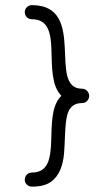

<svg xmlns="http://www.w3.org/2000/svg" viewBox="-20 -736 384 738"><path d="M322.8 -367.2C322.8 -382.3 310.5 -395 295.4 -395C159.7 -395 317.9 -716.3 102.5 -716.3C87.4 -716.3 75.2 -704.1 75.2 -689C75.2 -673.8 87.4 -662.1 102.5 -662.1C166 -662.1 175.8 -608.4 177.7 -544.4C179.7 -479.5 177.7 -406.7 215.8 -367.7C136.2 -290 229 -72.8 102.5 -72.8C87.4 -72.8 75.2 -60.5 75.2 -45.4C75.2 -30.3 87.4 -18.6 102.5 -18.6C133.3 -18.6 157.2 -24.4 174.3 -36.1C208 -59.1 221.7 -99.6 226.1 -145C230 -190.4 229 -237.8 234.9 -276.4C240.2 -314.9 256.3 -339.8 295.4 -339.8C310.5 -339.8 322.8 -352.1 322.8 -367.2Z"/></svg>

Font: Mikhak Light
Style: Regular
Weight: 300
Designer: Amin Abedi
Version: Version 3.2